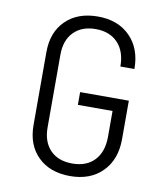

<svg xmlns="http://www.w3.org/2000/svg" viewBox="-84 -810 767 889"><g transform="rotate(10 300.0 -365.0)"><path d="M305 10Q210 10 154 -45Q98 -100 98 -194V-536Q98 -630 154 -685Q210 -740 305 -740Q400 -740 456.5 -683Q513 -626 513 -530H447Q447 -601 409 -641Q371 -681 305 -681Q240 -681 202 -642.5Q164 -604 164 -536V-194Q164 -126 201.5 -87.5Q239 -49 305 -49Q372 -49 409.5 -89Q447 -129 447 -200V-321H284V-381H513V-200Q513 -104 456.5 -47Q400 10 305 10Z"/></g></svg>

Font: Tiny ExtraLight
Style: Regular
Weight: 200
Monospace: yes
Designer: Philipp Nurullin, Konstantin Bulenkov
Foundry: JetBrains
Version: Version 2.251; ttfautohint (v1.8.4.7-5d5b)